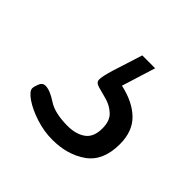

<svg xmlns="http://www.w3.org/2000/svg" viewBox="-77 -59 327 327"><g transform="rotate(45 86.5 105.0)"><path d="M86 210Q66 210 46 203.5Q26 197 13 188Q0 179 0 172Q0 168 3 160.5Q6 153 13 153Q24 153 40.5 164Q57 175 88 175Q108 175 120.5 166Q133 157 133 136Q133 118 123.5 109Q114 100 101.5 96.5Q89 93 79.5 90.5Q70 88 70 81Q70 73 76 53.5Q82 34 93 0H124L105 61Q137 68 155 85.5Q173 103 173 134Q173 174 148 192Q123 210 86 210Z"/></g></svg>

Font: Asap Condensed ExtraLight
Style: Regular
Weight: 200
Width: 3
Designer: Pablo Cosgaya
Foundry: Omnibus-Type
Version: Version 3.001; ttfautohint (v1.8.4.7-5d5b)